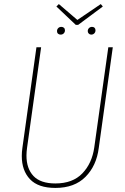

<svg xmlns="http://www.w3.org/2000/svg" viewBox="-20 -913 616 943"><path d="M465 -186Q454 -99 400 -44.5Q346 10 252 10Q168 10 127.5 -32.5Q87 -75 87 -147Q87 -166 90 -187L159 -681H182L113 -188Q110 -167 110 -149Q110 -85 144.5 -48.5Q179 -12 252 -12Q337 -12 384.5 -61.5Q432 -111 443 -189L512 -681H534ZM475 -893 485 -881 364 -791H352L257 -881L269 -893L360 -815ZM260 -760Q260 -769 266 -775Q272 -781 281 -781Q289 -781 294 -776.5Q299 -772 299 -764Q299 -755 293 -749Q287 -743 278 -743Q270 -743 265 -747.5Q260 -752 260 -760ZM411 -760Q411 -769 417 -775Q423 -781 432 -781Q440 -781 444.5 -776.5Q449 -772 449 -764Q449 -755 443 -749Q437 -743 428 -743Q421 -743 416 -748Q411 -753 411 -760Z"/></svg>

Font: Fira Sans Condensed Thin
Style: Italic
Weight: 250
Width: 3
Italic angle: -8°
Designer: Carrois Corporate & Edenspiekermann AG
Foundry: Carrois Corporate GbR & Edenspiekermann AG
Version: Version 4.203